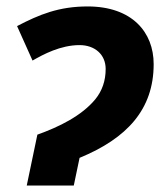

<svg xmlns="http://www.w3.org/2000/svg" viewBox="-20 -576 519 596"><path d="M209 0 227 -86C375 -147 457 -237 457 -377C457 -476 390 -556 252 -556C163 -556 102 -531 33 -495L81 -388C114 -407 168 -436 227 -436C274 -436 308 -407 308 -362C308 -325 297 -294 276 -268C233 -216 163 -182 96 -158L63 0Z"/></svg>

Font: BC Sans
Style: Bold Italic
Weight: 700
Italic angle: -12°
Designer: Monotype Design Team
Province of B.C.
Foundry: Monotype Imaging Inc.
Version: Version 2.000;GOOG;noto-source:20170915:90ef993387c0